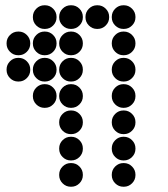

<svg xmlns="http://www.w3.org/2000/svg" viewBox="-20 -715 640 730"><path d="M149 -695Q131 -695 118 -682Q105 -669 105 -651V-649Q105 -631 118 -618Q131 -605 149 -605H151Q169 -605 182 -618Q195 -631 195 -649V-651Q195 -669 182 -682Q169 -695 151 -695ZM249 -695Q231 -695 218 -682Q205 -669 205 -651V-649Q205 -631 218 -618Q231 -605 249 -605H251Q269 -605 282 -618Q295 -631 295 -649V-651Q295 -669 282 -682Q269 -695 251 -695ZM349 -695Q331 -695 318 -682Q305 -669 305 -651V-649Q305 -631 318 -618Q331 -605 349 -605H351Q369 -605 382 -618Q395 -631 395 -649V-651Q395 -669 382 -682Q369 -695 351 -695ZM449 -695Q431 -695 418 -682Q405 -669 405 -651V-649Q405 -631 418 -618Q431 -605 449 -605H451Q469 -605 482 -618Q495 -631 495 -649V-651Q495 -669 482 -682Q469 -695 451 -695ZM49 -595Q31 -595 18 -582Q5 -569 5 -551V-549Q5 -531 18 -518Q31 -505 49 -505H51Q69 -505 82 -518Q95 -531 95 -549V-551Q95 -569 82 -582Q69 -595 51 -595ZM149 -595Q131 -595 118 -582Q105 -569 105 -551V-549Q105 -531 118 -518Q131 -505 149 -505H151Q169 -505 182 -518Q195 -531 195 -549V-551Q195 -569 182 -582Q169 -595 151 -595ZM249 -595Q231 -595 218 -582Q205 -569 205 -551V-549Q205 -531 218 -518Q231 -505 249 -505H251Q269 -505 282 -518Q295 -531 295 -549V-551Q295 -569 282 -582Q269 -595 251 -595ZM449 -595Q431 -595 418 -582Q405 -569 405 -551V-549Q405 -531 418 -518Q431 -505 449 -505H451Q469 -505 482 -518Q495 -531 495 -549V-551Q495 -569 482 -582Q469 -595 451 -595ZM49 -495Q31 -495 18 -482Q5 -469 5 -451V-449Q5 -431 18 -418Q31 -405 49 -405H51Q69 -405 82 -418Q95 -431 95 -449V-451Q95 -469 82 -482Q69 -495 51 -495ZM149 -495Q131 -495 118 -482Q105 -469 105 -451V-449Q105 -431 118 -418Q131 -405 149 -405H151Q169 -405 182 -418Q195 -431 195 -449V-451Q195 -469 182 -482Q169 -495 151 -495ZM249 -495Q231 -495 218 -482Q205 -469 205 -451V-449Q205 -431 218 -418Q231 -405 249 -405H251Q269 -405 282 -418Q295 -431 295 -449V-451Q295 -469 282 -482Q269 -495 251 -495ZM449 -495Q431 -495 418 -482Q405 -469 405 -451V-449Q405 -431 418 -418Q431 -405 449 -405H451Q469 -405 482 -418Q495 -431 495 -449V-451Q495 -469 482 -482Q469 -495 451 -495ZM149 -395Q131 -395 118 -382Q105 -369 105 -351V-349Q105 -331 118 -318Q131 -305 149 -305H151Q169 -305 182 -318Q195 -331 195 -349V-351Q195 -369 182 -382Q169 -395 151 -395ZM249 -395Q231 -395 218 -382Q205 -369 205 -351V-349Q205 -331 218 -318Q231 -305 249 -305H251Q269 -305 282 -318Q295 -331 295 -349V-351Q295 -369 282 -382Q269 -395 251 -395ZM449 -395Q431 -395 418 -382Q405 -369 405 -351V-349Q405 -331 418 -318Q431 -305 449 -305H451Q469 -305 482 -318Q495 -331 495 -349V-351Q495 -369 482 -382Q469 -395 451 -395ZM249 -295Q231 -295 218 -282Q205 -269 205 -251V-249Q205 -231 218 -218Q231 -205 249 -205H251Q269 -205 282 -218Q295 -231 295 -249V-251Q295 -269 282 -282Q269 -295 251 -295ZM449 -295Q431 -295 418 -282Q405 -269 405 -251V-249Q405 -231 418 -218Q431 -205 449 -205H451Q469 -205 482 -218Q495 -231 495 -249V-251Q495 -269 482 -282Q469 -295 451 -295ZM249 -195Q231 -195 218 -182Q205 -169 205 -151V-149Q205 -131 218 -118Q231 -105 249 -105H251Q269 -105 282 -118Q295 -131 295 -149V-151Q295 -169 282 -182Q269 -195 251 -195ZM449 -195Q431 -195 418 -182Q405 -169 405 -151V-149Q405 -131 418 -118Q431 -105 449 -105H451Q469 -105 482 -118Q495 -131 495 -149V-151Q495 -169 482 -182Q469 -195 451 -195ZM249 -95Q231 -95 218 -82Q205 -69 205 -51V-49Q205 -31 218 -18Q231 -5 249 -5H251Q269 -5 282 -18Q295 -31 295 -49V-51Q295 -69 282 -82Q269 -95 251 -95ZM449 -95Q431 -95 418 -82Q405 -69 405 -51V-49Q405 -31 418 -18Q431 -5 449 -5H451Q469 -5 482 -18Q495 -31 495 -49V-51Q495 -69 482 -82Q469 -95 451 -95Z"/></svg>

Font: Doto Black Rounded Black
Style: Regular
Weight: 900
Monospace: yes
Version: Version 1.000